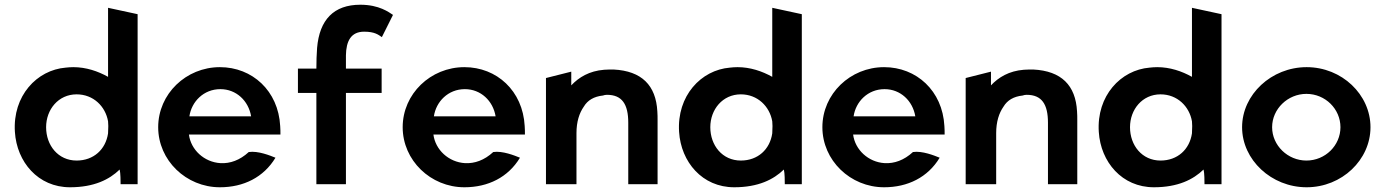

<svg xmlns="http://www.w3.org/2000/svg" viewBox="-20 -779 5858 812"><path d="M276 13C378 13 443 -20 486 -62C490 -47 490 -12 490 0H562V-719L437 -746V-454C394 -478 344 -495 290 -495C278 -495 268 -494 258 -493C136 -483 33 -374 43 -221C51 -94 141 13 276 13ZM304 -380C375 -380 426 -329 437 -266C437 -259 438 -252 438 -246C438 -235 437 -225 437 -215C427 -147 376 -100 304 -100C226 -100 175 -164 175 -241C175 -316 227 -380 304 -380Z M779 -210H1166C1166 -222 1166 -234 1165 -246C1157 -395 1047 -495 910 -495C767 -495 649 -382 649 -241C649 -101 767 13 910 13C1010 13 1095 -29 1145 -112C1123 -121 1071 -142 1032 -136C994 -101 953 -87 913 -89C843 -93 787 -146 779 -210ZM1042 -287H781C790 -349 841 -402 912 -402C979 -402 1031 -353 1042 -287Z M1642 -716C1625 -727 1584 -759 1504 -759C1392 -759 1331 -696 1321 -576C1319 -549 1318 -520 1318 -489H1240V-386H1318V0H1443V-386H1594V-489H1443V-545C1444 -605 1464 -645 1520 -645C1565 -645 1580 -632 1595 -622Z M1813 -210H2200C2200 -222 2200 -234 2199 -246C2191 -395 2081 -495 1944 -495C1801 -495 1683 -382 1683 -241C1683 -101 1801 13 1944 13C2044 13 2129 -29 2179 -112C2157 -121 2105 -142 2066 -136C2028 -101 1987 -87 1947 -89C1877 -93 1821 -146 1813 -210ZM2076 -287H1815C1824 -349 1875 -402 1946 -402C2013 -402 2065 -353 2076 -287Z M2761 0V-270C2761 -283 2761 -295 2760 -308C2754 -418 2694 -479 2575 -485C2562 -485 2548 -485 2535 -484C2472 -479 2428 -452 2396 -418V-476L2289 -449V0H2418V-216C2418 -264 2430 -301 2449 -328C2465 -355 2492 -371 2530 -375C2535 -377 2541 -378 2547 -378C2611 -378 2637 -338 2637 -260V0Z M3085 13C3187 13 3252 -20 3295 -62C3299 -47 3299 -12 3299 0H3371V-719L3246 -746V-454C3203 -478 3153 -495 3099 -495C3087 -495 3077 -494 3067 -493C2945 -483 2842 -374 2852 -221C2860 -94 2950 13 3085 13ZM3113 -380C3184 -380 3235 -329 3246 -266C3246 -259 3247 -252 3247 -246C3247 -235 3246 -225 3246 -215C3236 -147 3185 -100 3113 -100C3035 -100 2984 -164 2984 -241C2984 -316 3036 -380 3113 -380Z M3588 -210H3975C3975 -222 3975 -234 3974 -246C3966 -395 3856 -495 3719 -495C3576 -495 3458 -382 3458 -241C3458 -101 3576 13 3719 13C3819 13 3904 -29 3954 -112C3932 -121 3880 -142 3841 -136C3803 -101 3762 -87 3722 -89C3652 -93 3596 -146 3588 -210ZM3851 -287H3590C3599 -349 3650 -402 3721 -402C3788 -402 3840 -353 3851 -287Z M4536 0V-270C4536 -283 4536 -295 4535 -308C4529 -418 4469 -479 4350 -485C4337 -485 4323 -485 4310 -484C4247 -479 4203 -452 4171 -418V-476L4064 -449V0H4193V-216C4193 -264 4205 -301 4224 -328C4240 -355 4267 -371 4305 -375C4310 -377 4316 -378 4322 -378C4386 -378 4412 -338 4412 -260V0Z M4860 13C4962 13 5027 -20 5070 -62C5074 -47 5074 -12 5074 0H5146V-719L5021 -746V-454C4978 -478 4928 -495 4874 -495C4862 -495 4852 -494 4842 -493C4720 -483 4617 -374 4627 -221C4635 -94 4725 13 4860 13ZM4888 -380C4959 -380 5010 -329 5021 -266C5021 -259 5022 -252 5022 -246C5022 -235 5021 -225 5021 -215C5011 -147 4960 -100 4888 -100C4810 -100 4759 -164 4759 -241C4759 -316 4811 -380 4888 -380Z M5360 -241C5360 -318 5426 -382 5505 -382C5585 -382 5649 -318 5649 -241C5649 -164 5585 -100 5505 -100C5426 -100 5360 -164 5360 -241ZM5233 -241C5233 -103 5357 13 5506 13C5655 13 5776 -103 5776 -241C5776 -379 5655 -495 5506 -495C5357 -495 5233 -379 5233 -241Z"/></svg>

Font: Bluebird
Style: Regular
Weight: 400
Designer: Jasper
Foundry: Cannot Into Space Fonts
Version: Version 0.98